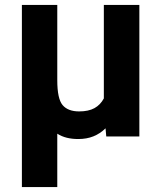

<svg xmlns="http://www.w3.org/2000/svg" viewBox="-20 -548 657 771"><path d="M210 -528.3V-225.6Q210 -151.4 231.4 -126Q252.9 -100.6 297.9 -100.6Q335.4 -100.6 359.4 -113.8Q383.3 -127 397 -152.8V-528.3H539.6V0H406.7L403.8 -32.7Q381.8 -11.2 355 -0.5Q328.1 10.3 294.4 10.3Q269 10.3 248.3 5.1Q227.5 0 210 -11.2V203.1H67.9V-528.3Z"/></svg>

Font: Roboto Web
Style: Bold
Weight: 700
Designer: Google
Version: Version 1.200310; 2013